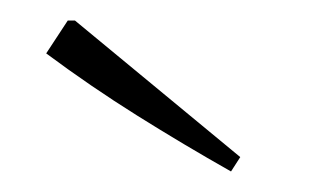

<svg xmlns="http://www.w3.org/2000/svg" viewBox="-20 -730 309 187"><path d="M205 -563Q159 -589 113.5 -617.5Q68 -646 25 -678L46 -710H53L214 -577Z"/></svg>

Font: Piazzolla SC ExtraLight
Style: Regular
Weight: 200
Designer: Juan Pablo del Peral
Foundry: Huerta Tipografica
Version: Version 1.330